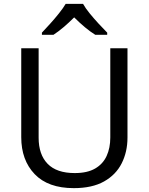

<svg xmlns="http://www.w3.org/2000/svg" viewBox="-20 -964 771 994"><path d="M640 -252Q640 -178 610 -118.5Q580 -59 518.5 -24.5Q457 10 362 10Q229 10 159.5 -62.5Q90 -135 90 -254V-714H180V-251Q180 -164 226.5 -116Q273 -68 367 -68Q432 -68 472.5 -91.5Q513 -115 532 -156.5Q551 -198 551 -252V-714H640ZM410 -944Q422 -922 444.5 -894.5Q467 -867 491.5 -840.5Q516 -814 535 -795V-784H473Q447 -800 419 -823.5Q391 -847 364 -874Q337 -847 310 -824Q283 -801 257 -784H197V-795Q216 -815 239.5 -841Q263 -867 285 -894.5Q307 -922 320 -944Z"/></svg>

Font: Noto Sans Oriya
Style: Regular
Weight: 400
Designer: Amélie Bonet and Sol Matas
Foundry: Google LLC
Version: Version 2.006